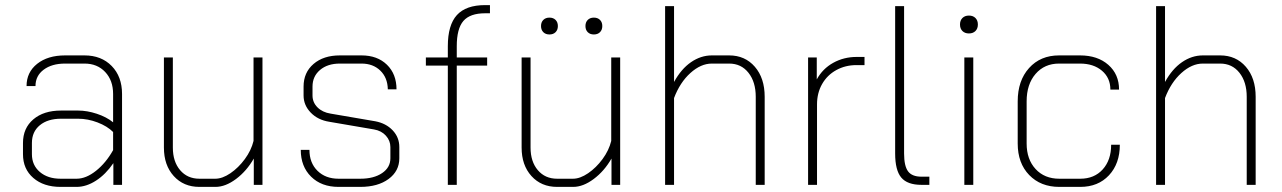

<svg xmlns="http://www.w3.org/2000/svg" viewBox="-20 -724 5020 752"><path d="M70 -120V-164Q70 -222 110.5 -256.5Q151 -291 219 -291H286Q321 -291 359 -278.5Q397 -266 423 -245V-356Q423 -409 392 -442Q361 -475 311 -475H235Q183 -475 151 -451Q119 -427 119 -387H84Q84 -441 125.5 -474Q167 -507 235 -507H311Q377 -507 417.5 -465.5Q458 -424 458 -356V0H424V-85Q394 -41 356 -16.5Q318 8 280 8H217Q151 8 110.5 -27Q70 -62 70 -120ZM280 -24Q317 -24 356 -55Q395 -86 423 -136V-207Q400 -230 362 -244.5Q324 -259 286 -259H219Q167 -259 136 -233.5Q105 -208 105 -164V-120Q105 -77 136 -50.5Q167 -24 217 -24Z M622 -146V-499H657V-146Q657 -91 685.5 -57.5Q714 -24 761 -24H823Q851 -24 882.5 -45.5Q914 -67 939 -101Q964 -135 973 -172V-499H1008V0H974V-103Q946 -54 904.5 -23Q863 8 824 8H761Q699 8 660.5 -34.5Q622 -77 622 -146Z M1158 -137H1192Q1192 -86 1223.5 -55Q1255 -24 1306 -24H1391Q1444 -24 1476.5 -46Q1509 -68 1509 -104V-148Q1509 -173 1491.5 -192.5Q1474 -212 1445 -217L1270 -247Q1225 -254 1197 -283Q1169 -312 1169 -350V-385Q1169 -440 1208 -473.5Q1247 -507 1311 -507H1396Q1458 -507 1495.5 -470.5Q1533 -434 1533 -374H1499Q1498 -420 1469.5 -447.5Q1441 -475 1396 -475H1311Q1263 -475 1233.5 -450Q1204 -425 1204 -385V-350Q1204 -323 1223.5 -303.5Q1243 -284 1275 -279L1450 -249Q1492 -241 1518 -213.5Q1544 -186 1544 -148V-104Q1544 -54 1502 -23Q1460 8 1391 8H1306Q1239 8 1198.5 -32Q1158 -72 1158 -137Z M1734 -467H1648V-499H1734V-543Q1734 -626 1769.5 -665Q1805 -704 1880 -704H1899V-672H1880Q1821 -672 1795 -642Q1769 -612 1769 -543V-499H1888V-467H1769V0H1734Z M2023 -146V-499H2058V-146Q2058 -91 2086.5 -57.5Q2115 -24 2162 -24H2224Q2252 -24 2283.5 -45.5Q2315 -67 2340 -101Q2365 -135 2374 -172V-499H2409V0H2375V-103Q2347 -54 2305.5 -23Q2264 8 2225 8H2162Q2100 8 2061.5 -34.5Q2023 -77 2023 -146ZM2099 -622Q2099 -637 2108 -646Q2117 -655 2132 -655Q2147 -655 2156 -646Q2165 -637 2165 -622Q2165 -607 2156 -598Q2147 -589 2132 -589Q2117 -589 2108 -598Q2099 -607 2099 -622ZM2273 -622Q2273 -637 2282 -646Q2291 -655 2306 -655Q2321 -655 2330 -646Q2339 -637 2339 -622Q2339 -607 2330 -598Q2321 -589 2306 -589Q2291 -589 2282 -598Q2273 -607 2273 -622Z M2585 -700H2620V-403Q2648 -454 2686.5 -480.5Q2725 -507 2768 -507H2836Q2898 -507 2936.5 -462.5Q2975 -418 2975 -345V0H2940V-345Q2940 -403 2911.5 -439Q2883 -475 2836 -475H2768Q2725 -475 2684 -438Q2643 -401 2620 -340V0H2585Z M3145 -499H3179V-413Q3202 -455 3243.5 -478Q3285 -501 3335 -501H3366V-469H3334Q3291 -469 3255.5 -449.5Q3220 -430 3200 -395Q3180 -360 3180 -315V0H3145Z M3486 -123V-700H3521V-123Q3521 -74 3536.5 -53Q3552 -32 3589 -32H3620V0H3589Q3534 0 3510 -28.5Q3486 -57 3486 -123Z M3740 -628Q3740 -644 3749.5 -653.5Q3759 -663 3775 -663Q3791 -663 3800.5 -653.5Q3810 -644 3810 -628Q3810 -612 3800.5 -602.5Q3791 -593 3775 -593Q3759 -593 3749.5 -602.5Q3740 -612 3740 -628ZM3757 -499H3792V0H3757Z M3966 -162V-327Q3966 -408 4010.5 -457.5Q4055 -507 4128 -507H4210Q4279 -507 4321 -470Q4363 -433 4363 -373H4329Q4329 -419 4296 -447Q4263 -475 4210 -475H4128Q4071 -475 4036 -434.5Q4001 -394 4001 -327V-162Q4001 -100 4036 -62Q4071 -24 4129 -24H4211Q4266 -24 4299 -60.5Q4332 -97 4332 -157H4366Q4366 -83 4323.5 -37.5Q4281 8 4211 8H4129Q4056 8 4011 -38.5Q3966 -85 3966 -162Z M4508 -700H4543V-403Q4571 -454 4609.5 -480.5Q4648 -507 4691 -507H4759Q4821 -507 4859.5 -462.5Q4898 -418 4898 -345V0H4863V-345Q4863 -403 4834.5 -439Q4806 -475 4759 -475H4691Q4648 -475 4607 -438Q4566 -401 4543 -340V0H4508Z"/></svg>

Font: Bai Jamjuree ExtraLight
Style: Regular
Weight: 275
Designer: Katatrad Aksorn Co.,Ltd.
Foundry: Cadson Demak Co.,Ltd.
Version: Version 1.000; ttfautohint (v1.6)